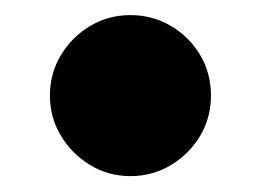

<svg xmlns="http://www.w3.org/2000/svg" viewBox="-20 -560 327 248"><path d="M44.5 -436.5Q44.5 -408 58.8 -384.5Q73 -361 96.5 -346.8Q120 -332.5 148.5 -332.5Q177 -332.5 200.8 -346.8Q224.5 -361 238.5 -384.5Q252.5 -408 252.5 -436.5Q252.5 -465.5 238.5 -489Q224.5 -512.5 200.8 -526.5Q177 -540.5 148.5 -540.5Q120 -540.5 96.5 -526.5Q73 -512.5 58.8 -489Q44.5 -465.5 44.5 -436.5Z"/></svg>

Font: Besley ExtraBold
Style: Regular
Weight: 800
Designer: Owen Earl
Foundry: indestructible type*
Version: Version 2.001